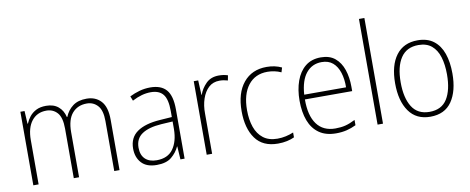

<svg xmlns="http://www.w3.org/2000/svg" viewBox="-66 -1055 3328 1360"><g transform="rotate(-10 1598.5 -375.0)"><path d="M559 -539Q624 -539 663 -496.5Q702 -454 702 -363V0H664V-360Q664 -437 633 -471Q602 -505 555 -505Q489 -505 450 -460Q411 -415 411 -324V0H373V-356Q373 -437 342.5 -471Q312 -505 264 -505Q197 -505 158.5 -456Q120 -407 120 -319V0H82V-529H112L117 -437H120Q130 -462 148.5 -485.5Q167 -509 196 -524Q225 -539 268 -539Q322 -539 355.5 -511Q389 -483 400 -435H403Q422 -482 460 -510.5Q498 -539 559 -539Z M1017 -539Q1095 -539 1132.5 -495.5Q1170 -452 1170 -355V0H1140L1134 -94H1132Q1113 -52 1075.5 -21Q1038 10 969 10Q896 10 859.5 -30Q823 -70 823 -133Q823 -212 881 -252.5Q939 -293 1046 -300L1132 -306V-349Q1132 -434 1103.5 -469.5Q1075 -505 1015 -505Q983 -505 950 -496Q917 -487 881 -468L868 -501Q902 -518 939.5 -528.5Q977 -539 1017 -539ZM1049 -269Q959 -263 910.5 -230.5Q862 -198 862 -133Q862 -80 891.5 -51.5Q921 -23 974 -23Q1054 -23 1092.5 -76.5Q1131 -130 1132 -219V-274Z M1510 -538Q1546 -538 1575 -528L1568 -492Q1554 -496 1539.5 -498.5Q1525 -501 1509 -501Q1462 -501 1431 -472.5Q1400 -444 1383.5 -395.5Q1367 -347 1368 -288V0H1329V-529H1361L1366 -424H1368Q1383 -468 1418 -503Q1453 -538 1510 -538Z M1841 10Q1732 10 1679 -63.5Q1626 -137 1626 -260Q1626 -391 1687 -465Q1748 -539 1854 -539Q1914 -539 1962 -516L1952 -483Q1928 -494 1903 -499Q1878 -504 1854 -504Q1765 -504 1715 -439.5Q1665 -375 1665 -261Q1665 -192 1683.5 -139Q1702 -86 1741.5 -55.5Q1781 -25 1843 -25Q1874 -25 1903.5 -31.5Q1933 -38 1959 -49V-14Q1936 -3 1906 3.5Q1876 10 1841 10Z M2244 -539Q2307 -539 2346 -506.5Q2385 -474 2403.5 -419Q2422 -364 2422 -297V-265H2082Q2081 -149 2126.5 -87Q2172 -25 2260 -25Q2300 -25 2332 -33Q2364 -41 2403 -61V-23Q2370 -7 2335.5 1.5Q2301 10 2259 10Q2185 10 2137 -24Q2089 -58 2066 -119Q2043 -180 2043 -262Q2043 -341 2065.5 -404Q2088 -467 2132.5 -503Q2177 -539 2244 -539ZM2244 -505Q2175 -505 2132.5 -453Q2090 -401 2083 -299H2384Q2385 -358 2370 -405Q2355 -452 2324 -478.5Q2293 -505 2244 -505Z M2597 0H2558V-760H2597Z M3143 -265Q3143 -139 3092 -64.5Q3041 10 2937 10Q2836 10 2783.5 -64.5Q2731 -139 2731 -266Q2731 -395 2785 -467Q2839 -539 2940 -539Q3010 -539 3055 -504.5Q3100 -470 3121.5 -408.5Q3143 -347 3143 -265ZM2771 -266Q2771 -154 2811.5 -89.5Q2852 -25 2937 -25Q3024 -25 3064 -89Q3104 -153 3104 -265Q3104 -336 3087.5 -390Q3071 -444 3035 -474.5Q2999 -505 2940 -505Q2855 -505 2813 -442Q2771 -379 2771 -266Z"/></g></svg>

Font: Noto Sans Khmer SemiCondensed ExtraLight
Style: Regular
Weight: 200
Width: 4
Designer: Danh Hong and the Monotype Design Team
Foundry: Monotype Imaging Inc.
Version: Version 2.004; ttfautohint (v1.8.4.7-5d5b)